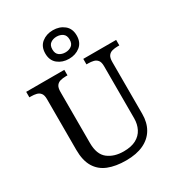

<svg xmlns="http://www.w3.org/2000/svg" viewBox="-227 -1119 1170 1270"><g transform="rotate(-30 358.5 -484.5)"><path d="M362 10Q283 10 226.5 -12.5Q170 -35 140 -85Q110 -135 110 -216V-604Q110 -634 98.5 -648.5Q87 -663 68.5 -667.5Q50 -672 28 -672H15V-714H306V-672H293Q271 -672 252 -667Q233 -662 222 -647Q211 -632 211 -600V-210Q211 -123 258 -86.5Q305 -50 378 -50Q436 -50 473 -70Q510 -90 528 -125.5Q546 -161 546 -206V-604Q546 -634 534.5 -648.5Q523 -663 504.5 -667.5Q486 -672 464 -672H451V-714H702V-672H689Q667 -672 648 -667Q629 -662 618 -647Q607 -632 607 -600V-204Q607 -138 579 -90Q551 -42 496.5 -16Q442 10 362 10ZM371 -761Q321 -761 286 -789Q251 -817 251 -870Q251 -923 286 -951Q321 -979 371 -979Q421 -979 456 -951Q491 -923 491 -870Q491 -817 456 -789Q421 -761 371 -761ZM371 -810Q398 -810 417.5 -824Q437 -838 437 -870Q437 -902 417.5 -916Q398 -930 371 -930Q344 -930 324.5 -916Q305 -902 305 -870Q305 -838 324.5 -824Q344 -810 371 -810Z"/></g></svg>

Font: Noto Serif Kannada
Style: Regular
Weight: 400
Designer: Universal Thirst, Indian Type Foundry and the Monotype Design Team
Foundry: Monotype Imaging Inc.
Version: Version 2.003